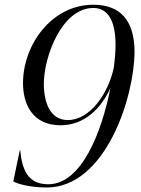

<svg xmlns="http://www.w3.org/2000/svg" viewBox="-20 -806 610 830"><path d="M181.5 4.5C111 4.5 53 -11.5 37.5 -22L65.5 -156H67.5C75.5 -73 100 -9.5 188.5 -9.5C334.5 -9.5 420.5 -239.5 457.5 -426C463.5 -457 468.5 -486.5 472 -513.5L472.5 -516H487C480.5 -486 471 -455 457.5 -426C417.5 -338 345.5 -264.5 242 -264.5C117.5 -264.5 79.5 -359.5 79.5 -446.5C79.5 -612.5 203.5 -785.5 383 -785.5C500 -785.5 561 -718 561.5 -583C561.5 -389.5 437.5 4.5 181.5 4.5ZM169.5 -444C169.5 -362.5 197 -287 273 -287C368 -287 447.5 -399.5 472 -513.5C477 -552.5 479.5 -586.5 479.5 -612C479.5 -713 448.5 -771.5 383.5 -771.5C246.5 -771.5 169.5 -559.5 169.5 -444Z"/></svg>

Font: Beautique Display Italic
Style: Regular
Weight: 400
Italic angle: -12°
Designer: Nhat-Quang Ngo
Version: Version 1.100;Glyphs 3.2.3 (3260)